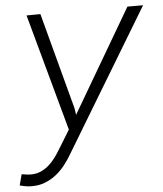

<svg xmlns="http://www.w3.org/2000/svg" viewBox="-69 -576 710 836"><g transform="rotate(-5 286.0 -157.5)"><path d="M251 -107.4 255.4 -78.6 519 -528.3H587.4L217.3 85Q202.6 110.8 184.3 134.5Q166 158.2 143.6 176Q121.1 193.8 94.2 204.3Q67.4 214.8 35.2 214.4Q22.5 214.4 9.5 212.2Q-3.4 210 -16.1 206.5L-3.4 158.7Q6.3 160.2 16.6 161.6Q26.9 163.1 37.1 163.1Q60.1 163.1 79.3 154.8Q98.6 146.5 114.7 132.6Q130.9 118.7 144 100.8Q157.2 83 168 64.9L218.3 -17.1L78.1 -528.3L138.7 -528.8Z"/></g></svg>

Font: Roboto Mono Light
Style: Italic
Weight: 300
Designer: Google
Version: Version 2.000985; 2015; ttfautohint (v1.3)